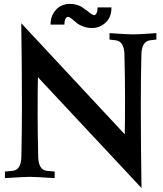

<svg xmlns="http://www.w3.org/2000/svg" viewBox="-20 -902 829 974"><path d="M697.8 51.8 172.4 -510.3Q170.9 -457.5 170.9 -329.1Q170.9 -231 173.8 -106.9Q175.3 -38.6 219.7 -35.2H219.2Q222.2 -35.2 237.8 -33.7Q253.4 -32.2 257.3 -31.7V1.5Q153.8 -4.9 131.3 -4.9Q108.4 -4.9 4.9 1.5V-31.7L43 -35.2H42.5Q86.9 -38.6 88.4 -106.9Q91.3 -231 91.3 -366.2Q91.3 -540.5 87.9 -784.2L612.8 -220.7Q614.3 -273.4 614.3 -402.8Q614.3 -501.5 611.3 -625.5Q609.9 -692.9 565.9 -697.8L535.6 -701.2V-733.9Q629.9 -727.5 654.3 -727.5Q678.2 -727.5 773.4 -733.9V-701.2L742.7 -697.8Q698.7 -692.9 697.3 -625.5Q694.3 -501.5 694.3 -366.2Q694.3 -191.9 697.8 51.8ZM421.9 -847.7 422.4 -847.2Q448.2 -825.2 457 -825.2Q464.8 -825.2 470 -835.7Q475.1 -846.2 475.1 -864.3H545.4Q545.4 -813.5 515.1 -786.6Q484.9 -759.8 446.8 -759.8Q421.4 -759.8 399.7 -768.6Q377.9 -777.3 366 -788.1Q354 -798.8 342.8 -807.6Q331.5 -816.4 324.7 -816.4Q316.9 -816.4 311.8 -805.9Q306.6 -795.4 306.6 -777.3H236.3Q236.3 -812 252.2 -836.9Q268.1 -861.8 289.6 -872.1Q311 -882.3 335 -882.3Q353.5 -882.3 369.4 -877.4Q385.3 -872.6 393.6 -867.4Q401.9 -862.3 414.1 -853Q418.5 -849.1 421.9 -847.7Z"/></svg>

Font: Flanker
Style: Bold
Weight: 700
Designer: Flanker
Foundry: Flanker
Version: Version 2.021